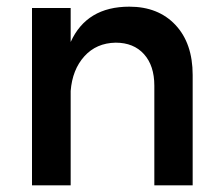

<svg xmlns="http://www.w3.org/2000/svg" viewBox="-20 -556 668 576"><path d="M368 -536Q455 -536 506.5 -481Q558 -426 558 -331V0H443V-299Q443 -359 412 -393.5Q381 -428 327 -428Q269 -427 233 -387Q197 -347 192 -283V0H76V-532H192V-430Q240 -536 368 -536Z"/></svg>

Font: Steamflix Grotesk
Style: Regular
Weight: 400
Designer: Julieta Ulanovsky
Foundry: Julieta Ulanovsky
Version: Version 4.000;PS 004.000;hotconv 1.0.88;makeotf.lib2.5.64775